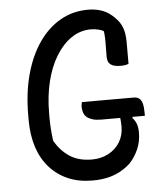

<svg xmlns="http://www.w3.org/2000/svg" viewBox="-53 -766 706 833"><g transform="rotate(-5 300.0 -350.0)"><path d="M300 -323H525Q541 -323 550 -315.5Q559 -308 563 -292.5Q567 -277 567 -250V-240H376Q355 -240 340 -244.5Q325 -249 315.5 -256.5Q306 -264 301.5 -276Q297 -288 297 -303Q297 -309 298 -314.5Q299 -320 300 -323ZM361 -720Q380 -720 396 -717Q412 -714 426 -708.5Q440 -703 452 -694.5Q464 -686 475 -675Q497 -654 506.5 -628.5Q516 -603 516 -566Q516 -550 516 -534Q516 -518 516 -502Q516 -486 516 -471Q510 -468 501 -466.5Q492 -465 481 -465Q453 -465 438.5 -475Q424 -485 424 -509Q424 -546 424.5 -569Q425 -592 423 -610.5Q421 -629 413 -649L439 -610Q421 -624 403 -629Q385 -634 366 -634Q320 -634 281.5 -608Q243 -582 214 -535Q185 -488 169.5 -424.5Q154 -361 154 -286V-271Q154 -245 155.5 -221.5Q157 -198 161 -167Q185 -124 224 -97.5Q263 -71 322 -71Q362 -71 394 -88Q426 -105 444 -134.5Q462 -164 462 -203Q462 -216 461 -226.5Q460 -237 459 -246.5Q458 -256 455 -265H522L512 -235Q523 -224 529 -208.5Q535 -193 535 -170Q535 -130 520 -96.5Q505 -63 482 -39Q464 -22 439 -8Q414 6 384 13Q354 20 317 20Q257 20 210.5 0Q164 -20 130.5 -57.5Q97 -95 80 -147.5Q63 -200 63 -266V-286Q63 -383 84.5 -462.5Q106 -542 145.5 -599.5Q185 -657 239.5 -688.5Q294 -720 361 -720Z"/></g></svg>

Font: Recursive Monospace Casual
Style: Regular
Weight: 400
Version: Version 1.047